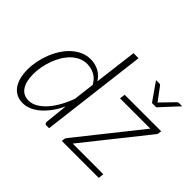

<svg xmlns="http://www.w3.org/2000/svg" viewBox="-150 -980 1239 1239"><g transform="rotate(45 469.0 -361.0)"><path d="M36 0ZM379.5 0Q369.5 0 366 -5.5Q362.5 -11 362.5 -18L379 -174Q359.5 -133.5 335.2 -100.2Q311 -67 284 -43.2Q257 -19.5 227.5 -6.5Q198 6.5 167.5 6.5Q135 6.5 110.5 -6Q86 -18.5 69.5 -41.5Q53 -64.5 44.5 -97Q36 -129.5 36 -170Q36 -208 44 -247.8Q52 -287.5 66.8 -324.8Q81.5 -362 102.8 -394.8Q124 -427.5 151 -452Q178 -476.5 210 -490.8Q242 -505 278.5 -505Q319 -505 353 -487.2Q387 -469.5 409 -434L445.5 -727.5H491.5L402.5 0ZM183 -32Q211.5 -32 240 -47.8Q268.5 -63.5 295.2 -92.5Q322 -121.5 345.2 -162.2Q368.5 -203 386.5 -252.5L404 -396.5Q382.5 -435.5 350.5 -451.5Q318.5 -467.5 284 -467.5Q252.5 -467.5 225.2 -454.8Q198 -442 175.8 -420Q153.5 -398 136.2 -369Q119 -340 107.2 -307.5Q95.5 -275 89.2 -240.5Q83 -206 83 -174Q83 -107 108.5 -69.5Q134 -32 183 -32ZM925.5 -477.5Q925 -468 916 -458.5L580.5 -37.5H860L856 0H519L521 -19Q521 -23 523.5 -28Q526 -33 530 -37.5L866.5 -460H590L595 -497.5H928ZM671 -707.5H701.5Q710 -707.5 713.5 -702L776 -618L780 -611.5L786 -618L867.5 -702Q873 -707.5 880 -707.5H910L796.5 -584.5H757Z"/></g></svg>

Font: Lato Light
Style: Italic
Weight: 300
Italic angle: -7°
Designer: Lukasz Dziedzic
Foundry: tyPoland Lukasz Dziedzic
Version: Version 2.007; 2014-02-27